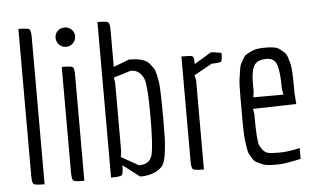

<svg xmlns="http://www.w3.org/2000/svg" viewBox="-51 -812 1480 900"><g transform="rotate(-5 688.5 -362.5)"><path d="M65 -42V-732Q109 -732 116.5 -726Q124 -720 124 -686V4Q80 4 72.5 -2Q65 -8 65 -42Z M313.5 -642.5Q300 -629 281 -629Q262 -629 248.5 -642.5Q235 -656 235 -675.5Q235 -695 248.5 -707.5Q262 -720 281 -720Q300 -720 313.5 -707Q327 -694 327 -675Q327 -656 313.5 -642.5ZM252 -42V-537Q296 -537 303.5 -531.5Q311 -526 311 -491V4Q267 4 259.5 -2Q252 -8 252 -42Z M437 0V-732Q480 -732 487.5 -726Q495 -720 495 -686V-516L569 -544Q641 -544 664 -516Q674 -504 681 -494Q688 -484 692.5 -463.5Q697 -443 699.5 -427.5Q702 -412 703 -382Q705 -320 705 -256.5Q705 -193 704 -160.5Q703 -128 697 -86.5Q691 -45 677 -30Q641 7 574 7L495 -53Q495 -13 487.5 -6.5Q480 0 437 0ZM635 -443Q618 -490 573 -491L491 -466L495 -441V-117L491 -92L573 -46Q624 -46 635 -89Q646 -132 646 -269Q646 -406 635 -443Z M815 -46V-537Q859 -537 866.5 -533.5Q874 -530 874 -507V-496L954 -544Q971 -544 1004 -537Q1004 -502 997.5 -496.5Q991 -491 954 -491L869 -444L874 -419V0Q830 0 822.5 -6Q815 -12 815 -46Z M1330 -10Q1253 7 1222.5 7Q1192 7 1175.5 5.5Q1159 4 1145.5 -2.5Q1132 -9 1122 -13.5Q1112 -18 1104 -31.5Q1096 -45 1091 -53.5Q1086 -62 1083 -83Q1080 -104 1078 -117Q1076 -130 1075 -159.5Q1074 -189 1074 -207V-320Q1074 -386 1077 -405.5Q1080 -425 1083 -447Q1086 -469 1091 -478.5Q1096 -488 1104 -502Q1112 -516 1122 -521.5Q1132 -527 1145.5 -533.5Q1159 -540 1175.5 -542Q1192 -544 1213 -544Q1234 -544 1251 -541Q1268 -538 1279.5 -529Q1291 -520 1299.5 -512Q1308 -504 1313.5 -486Q1319 -468 1322 -455.5Q1325 -443 1326.5 -416.5Q1328 -390 1328 -374V-322L1332 -268L1128 -263L1132 -238Q1132 -110 1142 -90Q1158 -57 1179 -52Q1193 -48 1233.5 -48Q1274 -48 1330 -61ZM1138 -396Q1138 -378 1138 -342L1134 -317H1276L1271 -343Q1271 -423 1260 -457Q1249 -491 1210.5 -491Q1172 -491 1156 -470.5Q1140 -450 1138 -396Z"/></g></svg>

Font: Economica
Style: Regular
Weight: 400
Designer: Vicente Lamonaca
Foundry: Vicente Lamonaca
Version: Version 1.101